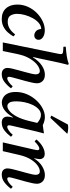

<svg xmlns="http://www.w3.org/2000/svg" viewBox="673 -1465 804 2190"><g transform="rotate(90 1075.0 -370.0)"><path d="M196 12Q119 12 75.5 -36Q32 -84 32 -165Q32 -230 58 -287Q84 -344 127 -387Q170 -430 222 -454.5Q274 -479 325 -479Q372 -479 403 -459Q434 -439 434 -408Q434 -387 420 -373Q406 -359 383 -359Q361 -359 338 -376.5Q315 -394 310 -438Q273 -437 241.5 -410Q210 -383 187 -341Q164 -299 151 -252Q138 -205 138 -163Q138 -120 157 -88Q176 -56 228 -56Q271 -56 307.5 -79Q344 -102 371 -140Q387 -132 395 -121Q376 -87 348.5 -56.5Q321 -26 283.5 -7Q246 12 196 12Z M595 -160 562 0H464L590 -617Q593 -631 595 -643Q597 -655 597 -662Q597 -681 579.5 -685.5Q562 -690 514 -691Q513 -698 512.5 -704.5Q512 -711 513 -718Q567 -722 618.5 -729.5Q670 -737 707 -752L720 -745Q708 -702 698 -657.5Q688 -613 678 -565L646 -413L630 -345H635Q676 -411 728 -445.5Q780 -480 832 -480Q879 -480 904.5 -454Q930 -428 930 -390Q930 -369 922.5 -334Q915 -299 904 -258.5Q893 -218 882 -179.5Q871 -141 863.5 -111.5Q856 -82 856 -70Q856 -63 860 -57Q864 -51 874 -51Q891 -51 917 -69Q943 -87 964 -113Q977 -104 987 -93Q953 -48 913.5 -18Q874 12 827 12Q790 12 772.5 -6.5Q755 -25 755 -53Q755 -73 762.5 -106Q770 -139 781 -178Q792 -217 802.5 -256Q813 -295 820.5 -327Q828 -359 828 -377Q828 -397 818.5 -409.5Q809 -422 789 -422Q762 -422 724 -395.5Q686 -369 650.5 -311.5Q615 -254 595 -160Z M1150 11Q1119 11 1091 -5.5Q1063 -22 1046 -57Q1029 -92 1029 -147Q1029 -215 1055 -275Q1081 -335 1123 -381Q1165 -427 1215.5 -453.5Q1266 -480 1315 -480Q1334 -480 1358 -474.5Q1382 -469 1408 -456Q1429 -459 1451.5 -462Q1474 -465 1498 -469L1501 -465Q1489 -423 1480 -385.5Q1471 -348 1462 -309L1416 -111Q1415 -104 1412 -93Q1409 -82 1409 -72Q1409 -63 1413 -57Q1417 -51 1427 -51Q1444 -51 1470 -69Q1496 -87 1517 -113Q1530 -104 1540 -93Q1506 -48 1467 -18Q1428 12 1379 12Q1342 12 1326 -6.5Q1310 -25 1310 -53Q1310 -80 1321 -115H1316Q1279 -51 1236.5 -20Q1194 11 1150 11ZM1382 -393Q1361 -412 1338 -423.5Q1315 -435 1291 -435Q1254 -435 1225 -408Q1196 -381 1176 -338.5Q1156 -296 1146 -247.5Q1136 -199 1136 -155Q1136 -95 1152 -73.5Q1168 -52 1190 -52Q1216 -52 1247.5 -77.5Q1279 -103 1309.5 -159.5Q1340 -216 1362 -309ZM1503 -737 1504 -733 1325 -543Q1323 -543 1312.5 -546.5Q1302 -550 1299 -554L1400 -742Q1406 -744 1416.5 -745Q1427 -746 1438 -746Q1456 -746 1474.5 -743.5Q1493 -741 1503 -737Z M1746 -182 1704 0H1604L1686 -355Q1693 -384 1693 -393Q1693 -417 1675 -417Q1661 -417 1638.5 -401.5Q1616 -386 1594 -363Q1587 -368 1581.5 -373Q1576 -378 1571 -384Q1611 -431 1653.5 -454.5Q1696 -478 1733 -478Q1767 -478 1781 -461Q1795 -444 1795 -421Q1795 -409 1791.5 -392.5Q1788 -376 1785 -358H1788Q1826 -419 1877.5 -449.5Q1929 -480 1977 -480Q2025 -480 2050.5 -453.5Q2076 -427 2076 -389Q2076 -368 2068.5 -333Q2061 -298 2050 -258Q2039 -218 2028 -179.5Q2017 -141 2009.5 -111.5Q2002 -82 2002 -70Q2002 -63 2006 -57Q2010 -51 2020 -51Q2037 -51 2063 -69Q2089 -87 2110 -113Q2123 -104 2133 -93Q2099 -48 2059.5 -18Q2020 12 1972 12Q1935 12 1918 -6.5Q1901 -25 1901 -53Q1901 -73 1908.5 -106Q1916 -139 1927 -178Q1938 -217 1948.5 -255.5Q1959 -294 1966.5 -326Q1974 -358 1974 -376Q1974 -396 1965 -409Q1956 -422 1933 -422Q1904 -422 1868 -397Q1832 -372 1799.5 -321Q1767 -270 1748 -190Z"/></g></svg>

Font: Tiro Devanagari Marathi
Style: Italic
Weight: 400
Italic angle: -11°
Designer: Devanagari: John Hudson & Fiona Ross, assisted by Paul Hanslow. Latin: John Hudson with Paul Hanslow, assisted by Kaja S
Foundry: Tiro Typeworks Ltd.
Version: Version 1.52